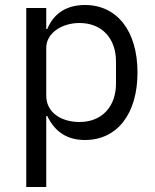

<svg xmlns="http://www.w3.org/2000/svg" viewBox="-20 -548 620 768"><path d="M85 200H165V-84H169C200 -20 249 12 320 12C449 12 530 -93 530 -258C530 -423 449 -528 320 -528C249 -528 196 -497 169 -432H165V-516H85ZM298 -60C225 -60 165 -98 165 -165V-357C165 -414 225 -456 298 -456C388 -456 444 -394 444 -302V-214C444 -122 388 -60 298 -60Z"/></svg>

Font: LVC Sans
Style: Regular
Weight: 400
Designer: Mike Abbink, Paul van der Laan, Pieter van Rosmalen
Foundry: Bold Monday
Version: Version 3.0